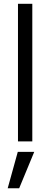

<svg xmlns="http://www.w3.org/2000/svg" viewBox="-20 -740 263 1005"><path d="M74.1 0V-720H149.1V0ZM20.3 245.4 73.1 54.8H159.3L80.4 245.4Z"/></svg>

Font: Envelope Sans Variable
Style: Regular
Weight: 500
Designer: Andreas Rasmussen / Norman Anderson
Foundry: mail.de GmbH
Version: Version 1.150